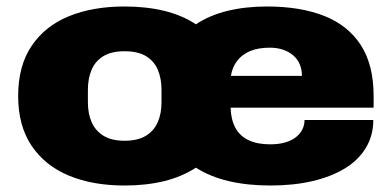

<svg xmlns="http://www.w3.org/2000/svg" viewBox="-20 -560 1208 592"><path d="M364 12Q266 12 192.5 -18.5Q119 -49 77.5 -110.5Q36 -172 36 -264Q36 -357 77.5 -418.5Q119 -480 192.5 -510Q266 -540 364 -540Q431 -540 486.5 -526.5Q542 -513 584 -485Q626 -513 681.5 -526.5Q737 -540 803 -540Q906 -540 979.5 -511Q1053 -482 1092.5 -421Q1132 -360 1132 -264V-228H691Q692 -192 705.5 -166.5Q719 -141 746 -128Q773 -115 813 -115Q840 -115 860 -121Q880 -127 893 -137.5Q906 -148 912.5 -161.5Q919 -175 919 -190H1131Q1131 -142 1108 -104Q1085 -66 1043 -40.5Q1001 -15 943 -1.5Q885 12 814 12Q743 12 685.5 -1.5Q628 -15 584 -43Q541 -15 486 -1.5Q431 12 364 12ZM364 -126Q405 -126 430 -141.5Q455 -157 466.5 -183.5Q478 -210 478 -245V-283Q478 -318 466.5 -345Q455 -372 430 -387Q405 -402 364 -402Q324 -402 299 -387Q274 -372 262.5 -345Q251 -318 251 -283V-245Q251 -210 262.5 -183.5Q274 -157 299 -141.5Q324 -126 364 -126ZM692 -326H911Q911 -345 904.5 -361Q898 -377 885 -388.5Q872 -400 853.5 -406.5Q835 -413 812 -413Q775 -413 750 -402Q725 -391 710.5 -371.5Q696 -352 692 -326Z"/></svg>

Font: Archivo SemiExpanded Black
Style: Regular
Weight: 900
Width: 6
Designer: Hector Gatti
Foundry: Omnibus-Type
Version: Version 2.001